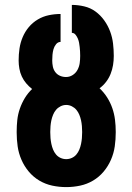

<svg xmlns="http://www.w3.org/2000/svg" viewBox="-20 -755 540 783"><path d="M250 8Q221 8 193 2Q165 -4 140.5 -18.5Q116 -33 97.5 -55Q79 -77 67.5 -103.5Q56 -130 52 -158Q48 -186 48 -215V-218Q48 -242 50.5 -265.5Q53 -289 61 -312Q69 -335 81.5 -355.5Q94 -376 111 -392Q98 -402 87 -415Q76 -428 69 -443Q62 -458 59 -475Q56 -492 56 -508Q56 -533 59.5 -557Q63 -581 72.5 -603.5Q82 -626 97.5 -644.5Q113 -663 134 -675.5Q155 -688 179 -693Q203 -698 227 -698V-584Q216 -584 208.5 -574.5Q201 -565 198 -554Q195 -543 194 -531.5Q193 -520 193 -508Q193 -496 195.5 -483.5Q198 -471 205.5 -461Q213 -451 224.5 -446Q236 -441 248 -441Q249 -441 249 -441Q249 -441 250 -441Q264 -441 276.5 -449Q289 -457 296 -470Q303 -483 305 -497.5Q307 -512 307 -527Q307 -536 306.5 -545Q306 -554 305 -563Q304 -572 302.5 -580.5Q301 -589 297.5 -597.5Q294 -606 288 -613.5Q282 -621 273 -621V-735Q298 -735 323.5 -729Q349 -723 369.5 -708Q390 -693 405 -672Q420 -651 429 -627Q438 -603 441 -577.5Q444 -552 444 -527Q444 -508 441 -489.5Q438 -471 431 -453.5Q424 -436 412.5 -421Q401 -406 386 -395Q404 -378 417 -357.5Q430 -337 438 -314Q446 -291 449 -266.5Q452 -242 452 -218V-215Q452 -186 448 -158Q444 -130 432.5 -103.5Q421 -77 402.5 -55Q384 -33 359.5 -18.5Q335 -4 307 2Q279 8 250 8ZM250 -106Q262 -106 273 -111Q284 -116 291.5 -125Q299 -134 303.5 -145Q308 -156 310.5 -168Q313 -180 314 -191.5Q315 -203 315 -215V-218Q315 -229 314 -241Q313 -253 310.5 -264.5Q308 -276 303.5 -287Q299 -298 291.5 -307Q284 -316 273 -321.5Q262 -327 250 -327Q238 -327 227 -321.5Q216 -316 208.5 -307Q201 -298 196.5 -287Q192 -276 189.5 -264.5Q187 -253 186 -241Q185 -229 185 -218V-215Q185 -203 186 -191.5Q187 -180 189.5 -168Q192 -156 196.5 -145Q201 -134 208.5 -125Q216 -116 227 -111Q238 -106 250 -106Z"/></svg>

Font: Iosevka SS04 Heavy
Style: Regular
Weight: 900
Monospace: yes
Designer: Belleve Invis
Foundry: Belleve Invis
Version: Version 19.0.0; ttfautohint (v1.8.4)